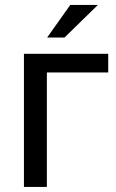

<svg xmlns="http://www.w3.org/2000/svg" viewBox="-20 -742 459 762"><path d="M166 0H75V-528.5H409.5V-454.5H166ZM236 -593H167L259 -722.5H368.5Z"/></svg>

Font: Roberto Sans
Style: Regular
Weight: 400
Designer: Google (font) & Cristiano Sobral (main changes)
Version: Version 1.500; ttfautohint (v1.8.4.7-5d5b-dirty)